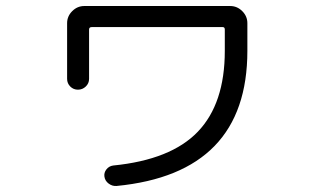

<svg xmlns="http://www.w3.org/2000/svg" viewBox="-20 -586 1040 638"><path d="M203 -324V-509Q203 -532 220 -549Q237 -566 260 -566H745Q768 -566 785 -549Q802 -532 802 -509V-417Q802 -10 367 32Q353 33 341 24Q329 15 327 1Q325 -12 333.5 -23Q342 -34 356 -36Q548 -55 637.5 -148.5Q727 -242 727 -417V-488Q727 -496 720 -496H285Q276 -496 276 -488V-324Q276 -309 265 -298.5Q254 -288 239 -288Q224 -288 213.5 -298.5Q203 -309 203 -324Z"/></svg>

Font: Rounded Mplus 1c
Style: Regular
Weight: 400
Version: Version 1.059.20150529